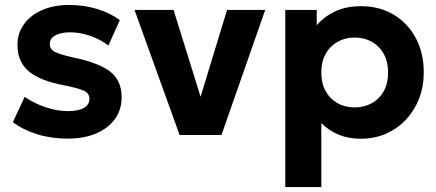

<svg xmlns="http://www.w3.org/2000/svg" viewBox="-20 -545 1760 775"><path d="M254 14.5Q186.5 14.5 129.5 -3.2Q72.5 -21 32 -52L79.5 -154Q119 -127 165 -111.8Q211 -96.5 253.5 -96.5Q295.5 -96.5 318.2 -109.2Q341 -122 341 -146Q341 -167.5 320.8 -177.8Q300.5 -188 242.5 -200Q142.5 -218 96.5 -256.8Q50.5 -295.5 50.5 -363.5Q50.5 -411.5 77.2 -448Q104 -484.5 151 -504.8Q198 -525 259 -525Q319 -525 372.2 -508.8Q425.5 -492.5 463.5 -463.5L417.5 -361Q397.5 -377 371.8 -389Q346 -401 317.8 -407.8Q289.5 -414.5 262.5 -414.5Q226 -414.5 203.5 -402.2Q181 -390 181 -368Q181 -346 201.5 -335.5Q222 -325 278 -312.5Q382.5 -290.5 426.8 -254.2Q471 -218 471 -152.5Q471 -102 443.8 -64.5Q416.5 -27 367.8 -6.2Q319 14.5 254 14.5Z M705 0 523 -505H680.5L798.5 -126H781L896.5 -505H1050.5L874 0Z M1131.5 210V-505H1258.5V-443Q1287.5 -477.5 1332.2 -498.8Q1377 -520 1438.5 -520Q1511.5 -520 1568.5 -486.2Q1625.5 -452.5 1658 -392Q1690.5 -331.5 1690.5 -252.5Q1690.5 -196 1671.8 -147.5Q1653 -99 1619 -62.5Q1585 -26 1538.5 -5.5Q1492 15 1436 15Q1386.5 15 1346.8 -1.5Q1307 -18 1277 -48V210ZM1411.5 -111.5Q1450.5 -111.5 1481.2 -128.8Q1512 -146 1529.2 -177.5Q1546.5 -209 1546.5 -252.5Q1546.5 -296 1529 -327.5Q1511.5 -359 1481 -376.2Q1450.5 -393.5 1411.5 -393.5Q1373 -393.5 1342.5 -376.2Q1312 -359 1294.5 -327.5Q1277 -296 1277 -252.5Q1277 -209 1294.2 -177.5Q1311.5 -146 1342 -128.8Q1372.5 -111.5 1411.5 -111.5Z"/></svg>

Font: Geologica Cursive SemiBold
Style: Regular
Weight: 600
Designer: Sindre Bremnes, Frode Helland
Foundry: Monokrom Skriftforlag AS
Version: Version 1.010;gftools[0.9.28]